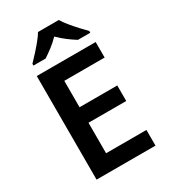

<svg xmlns="http://www.w3.org/2000/svg" viewBox="-224 -1042 1007 1146"><g transform="rotate(-30 279.0 -469.0)"><path d="M499 0H93V-714H499V-607H221V-425H481V-318H221V-108H499ZM374 -938Q387 -916 409.5 -888.5Q432 -861 456 -835Q480 -809 499 -790V-778H414Q388 -794 358 -816.5Q328 -839 301 -866Q275 -839 246 -817Q217 -795 191 -778H107V-790Q126 -810 149.5 -835.5Q173 -861 195.5 -888.5Q218 -916 231 -938Z"/></g></svg>

Font: Noto Sans Hebrew SemiBold
Style: Regular
Weight: 600
Designer: Monotype Design Team
Foundry: Monotype Imaging Inc.
Version: Version 2.003